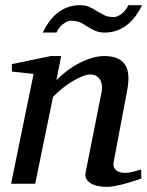

<svg xmlns="http://www.w3.org/2000/svg" viewBox="-20 -711 570 743"><path d="M526.9 -20Q520.5 -17.6 504.6 -12.5Q488.8 -7.3 469.2 -1.7Q449.7 3.9 429.2 8.1Q408.7 12.2 393.1 12.2Q384.3 12.2 368.9 10.5Q353.5 8.8 339.4 2.7Q325.2 -3.4 316.4 -15.1Q307.6 -26.9 312 -46.9L373 -354Q376.5 -374 373.3 -387.2Q370.1 -400.4 363 -408.4Q356 -416.5 346.7 -419.7Q337.4 -422.9 329.1 -422.9Q316.9 -422.9 299.1 -415.8Q281.2 -408.7 261.5 -397Q241.7 -385.3 221.7 -369.4Q201.7 -353.5 185.1 -335.9L116.2 0H22.9L109.9 -424.8L25.9 -434.1V-462.9L176.8 -494.1H216.8L198.2 -400.9Q214.8 -417.5 236.3 -434.3Q257.8 -451.2 282.2 -464.4Q306.6 -477.5 332.8 -485.8Q358.9 -494.1 383.8 -494.1Q438.5 -494.1 461.7 -463.9Q484.9 -433.6 473.1 -366.2L419.9 -84Q417.5 -69.8 422.1 -61.5Q426.8 -53.2 434.3 -48.8Q441.9 -44.4 450.2 -43.2Q458.5 -42 462.9 -42Q476.6 -42 492.7 -45.9Q508.8 -49.8 525.9 -55.2ZM529.8 -690.9Q519 -668.9 505.1 -649.7Q491.2 -630.4 473.4 -616Q455.6 -601.6 433.6 -593.3Q411.6 -585 384.8 -585Q364.3 -585 349.1 -591.6Q334 -598.1 318.4 -607.9Q312 -612.3 305.7 -616.2Q299.3 -620.1 291.7 -623.5Q284.2 -627 275.1 -628.9Q266.1 -630.9 254.4 -630.9Q248 -630.9 240 -627.4Q231.9 -624 224.1 -617.9Q216.3 -611.8 209.5 -603.5Q202.6 -595.2 198.7 -585H145.5Q155.8 -606.9 169.7 -626.2Q183.6 -645.5 201.2 -659.9Q218.8 -674.3 240.7 -682.6Q262.7 -690.9 289.6 -690.9Q310.1 -690.9 325.4 -684.3Q340.8 -677.7 356.4 -667Q369.1 -659.7 383.3 -652.3Q397.5 -645 420.4 -645Q427.2 -645 435.3 -648.4Q443.4 -651.9 451.2 -658Q459 -664.1 465.6 -672.4Q472.2 -680.7 476.6 -690.9Z"/></svg>

Font: Charis SIL APac
Style: Italic
Weight: 400
Italic angle: -11°
Foundry: SIL International
Version: Version 5.000